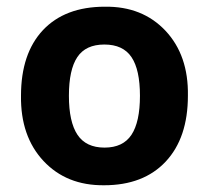

<svg xmlns="http://www.w3.org/2000/svg" viewBox="-20 -538 617 567"><path d="M368.3 -369.3Q343.3 -406.5 288.2 -406.5Q233.1 -406.5 208.3 -369.3Q183.5 -332.2 183.5 -255.1Q183.5 -178 208.8 -140Q234.1 -102.1 288.7 -102.1Q343.3 -102.1 368.3 -140Q393.3 -178 393.3 -255.1Q393.3 -332.2 368.3 -369.3ZM289.7 -518.2Q400.4 -519.7 468.7 -447.2Q536.9 -374.6 534.9 -255.3Q534.9 -130.9 469.4 -60.9Q403.9 9.1 287.2 9.1Q176.4 10.1 108.4 -62.7Q40.4 -135.5 42 -255.3Q42 -379.7 106.7 -448.9Q171.9 -518.2 289.7 -518.2Z"/></svg>

Font: Khula
Style: Bold
Weight: 700
Designer: Erin McLaughlin, Steve Matteson
Version: Version 1.000;PS 1.0;hotconv 1.0.72;makeotf.lib2.5.5900; ttf